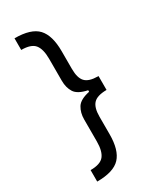

<svg xmlns="http://www.w3.org/2000/svg" viewBox="-226 -845 878 1054"><g transform="rotate(-30 213.0 -318.0)"><path d="M60.1 136.2V63.5Q122.6 63.5 145.5 34.7Q168.5 5.9 168.5 -56.2V-194.8Q168.5 -237.3 187.7 -268.8Q207 -300.3 268.1 -313V-322.8Q207 -335.4 187.7 -366.2Q168.5 -397 168.5 -439.9V-579.6Q168.5 -641.1 145.5 -669.7Q122.6 -698.2 60.1 -698.2V-772Q164.6 -772 206.8 -726.6Q249 -681.2 249 -581.1V-468.8Q249 -411.6 272 -387Q294.9 -362.3 352.5 -361.8H356V-273.9Q295.9 -273.4 272.5 -248.5Q249 -223.6 249 -166V-54.7Q249 45.4 206.8 90.8Q164.6 136.2 60.1 136.2Z"/></g></svg>

Font: Inter-Regular
Style: Regular
Weight: 400
Designer: Rasmus Andersson
Foundry: rsms
Version: Version 4.000;git-a52131595